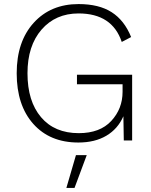

<svg xmlns="http://www.w3.org/2000/svg" viewBox="-20 -690 742 943"><path d="M358 -323H629V0H588L586 -119Q559 -57 502.5 -23.5Q446 10 365 10Q225 10 143.5 -81.5Q62 -173 62 -330Q62 -486 145.5 -578Q229 -670 366 -670Q466 -670 528.5 -630Q591 -590 624 -508L578 -484Q531 -624 366 -624Q253 -624 184 -544.5Q115 -465 115 -330Q115 -193 181.5 -114.5Q248 -36 367 -36Q471 -36 526.5 -96Q582 -156 582 -239V-276H358ZM306 233 353 72H406L346 233Z"/></svg>

Font: Elaine Sans Light
Style: Regular
Weight: 300
Designer: Wei Huang
Foundry: Wei Huang
Version: Version 2.001;December 24, 2019;FontCreator 12.0.0.2547 64-b